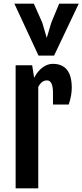

<svg xmlns="http://www.w3.org/2000/svg" viewBox="-20 -1029 450 1049"><path d="M65.4 0V-672.4H155.8L166.5 -604Q186 -641.1 212.9 -660.6Q239.7 -680.2 268.1 -680.2Q372.1 -680.2 372.1 -549.3Q372.1 -506.8 355.5 -458H269.5V-520.5Q269.5 -589.8 236.8 -589.8Q207 -589.8 189 -553.7V0ZM275.4 -725.1H190.4L58.6 -1008.8H165L210.9 -905.3L235.4 -821.8L260.3 -905.3L303.2 -1008.8H410.2Z"/></svg>

Font: FjallaOne
Style: Regular
Weight: 400
Designer: Irina Smirnova
Foundry: Irina Smirnova
Version: Version 1.001